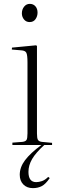

<svg xmlns="http://www.w3.org/2000/svg" viewBox="-20 -749 324 992"><path d="M133 -635Q115 -635 104 -648.5Q93 -662 93 -680Q93 -700 104.5 -714.5Q116 -729 134 -729Q152 -729 163 -716.5Q174 -704 174 -684Q174 -665 163.5 -650Q153 -635 133 -635ZM150 223Q119 223 100.5 204Q82 185 82 154Q82 115 109.5 78.5Q137 42 194 0H44V-12L96 -16Q112 -18 117 -26Q122 -34 122 -60V-427Q122 -465 116 -476.5Q110 -488 89 -489L41 -493L42 -503L167 -515L171 -511V-59Q171 -35 176 -26.5Q181 -18 196 -16L249 -11V0H209Q165 40 146 72.5Q127 105 127 139Q127 192 167 192Q181 192 197 186.5Q213 181 229 165L237 171Q216 202 196 212.5Q176 223 150 223Z"/></svg>

Font: Display Extralight
Style: Regular
Weight: 200
Designer: Latin by Veronika Burian and Jose Scaglione. Greek by Irene Vlachou. Cyrillic by Vera Evstafieva.
Foundry: TypeTogether
Version: Version 3.002